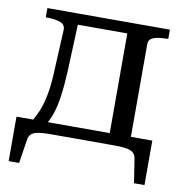

<svg xmlns="http://www.w3.org/2000/svg" viewBox="-75 -583 762 795"><g transform="rotate(10 306.0 -186.0)"><path d="M405 0V-512H576V-473H574Q551 -473 533 -470Q515 -467 504.5 -459.5Q494 -452 494 -437V0ZM176 -466V-512H448V-466ZM525 43Q523 25 513.5 16Q504 7 484.5 3.5Q465 0 434 0H163Q132 0 112.5 3.5Q93 7 83.5 16Q74 25 72 43L57 140H13V-47H584V140H540ZM135 -273 143 -436Q143 -458 121 -465.5Q99 -473 65 -473H61V-512H199L189 -270Q186 -207 179.5 -161.5Q173 -116 161.5 -84Q150 -52 133 -28H71Q90 -56 103.5 -88Q117 -120 125 -164.5Q133 -209 135 -273Z"/></g></svg>

Font: Roboto Serif 72pt
Style: Regular
Weight: 400
Designer: Greg Gazdowicz
Foundry: Commercial Type
Version: Version 1.008